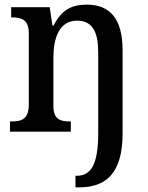

<svg xmlns="http://www.w3.org/2000/svg" viewBox="-20 -567 638 827"><path d="M305 240H320C430 240 508 187 508 8V-351C508 -488 452 -547 354 -547C289 -547 245 -525 211 -457H206L194 -536H28V-492H31C72 -492 104 -483 104 -424V-116C104 -53 72 -44 30 -44H23V0H285V-44H282C240 -44 210 -52 210 -111V-318C210 -403 235 -478 312 -478C379 -478 403 -428 403 -342V7C403 147 369 190 311 190H305Z"/></svg>

Font: Noto Serif Devanagari SemiCondensed Medium
Style: Regular
Weight: 500
Width: 4
Designer: Universal Thirst, Indian Type Foundry and the Monotype Design Team
Foundry: Monotype Imaging Inc.
Version: Version 2.004